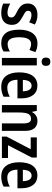

<svg xmlns="http://www.w3.org/2000/svg" viewBox="1072 -1864 803 2986"><g transform="rotate(90 1473.0 -371.5)"><path d="M367 -155Q367 -75 319 -32.5Q271 10 183 10Q139 10 103 2Q67 -6 36 -21V-130Q65 -112 103 -99.5Q141 -87 178 -87Q252 -87 252 -147Q252 -163 245 -176.5Q238 -190 217.5 -204.5Q197 -219 158 -237Q99 -267 67 -304Q35 -341 35 -404Q35 -474 83 -513.5Q131 -553 211 -553Q253 -553 289.5 -543Q326 -533 362 -513L327 -424Q299 -440 271 -450Q243 -460 213 -460Q182 -460 165 -446Q148 -432 148 -408Q148 -392 155.5 -379.5Q163 -367 183.5 -354Q204 -341 242 -321Q299 -291 333 -255Q367 -219 367 -155Z M653 10Q550 10 496 -58.5Q442 -127 442 -269Q442 -403 497.5 -478Q553 -553 658 -553Q699 -553 732 -544.5Q765 -536 791 -520L758 -428Q734 -440 710 -447Q686 -454 664 -454Q560 -454 560 -269Q560 -89 664 -89Q696 -89 724.5 -98.5Q753 -108 781 -125V-26Q729 10 653 10Z M941 -753Q1005 -753 1005 -685Q1005 -651 988 -634.5Q971 -618 941 -618Q911 -618 893.5 -634.5Q876 -651 876 -685Q876 -753 941 -753ZM998 -543V0H882V-543Z M1312 -552Q1407 -552 1458.5 -485.5Q1510 -419 1510 -308V-242H1221Q1224 -84 1343 -84Q1415 -84 1485 -123V-27Q1418 10 1331 10Q1218 10 1162 -64.5Q1106 -139 1106 -268Q1106 -406 1160 -479Q1214 -552 1312 -552ZM1314 -462Q1274 -462 1250 -429Q1226 -396 1223 -326H1400Q1400 -386 1378.5 -424Q1357 -462 1314 -462Z M1860 -553Q1935 -553 1975.5 -505Q2016 -457 2016 -360V0H1900V-332Q1900 -392 1883.5 -422.5Q1867 -453 1828 -453Q1773 -453 1751.5 -408.5Q1730 -364 1730 -268V0H1614V-543H1705L1719 -472H1726Q1746 -512 1781.5 -532.5Q1817 -553 1860 -553Z M2438 0H2105V-73L2301 -448H2117V-543H2430V-463L2239 -95H2438Z M2710 -552Q2805 -552 2856.5 -485.5Q2908 -419 2908 -308V-242H2619Q2622 -84 2741 -84Q2813 -84 2883 -123V-27Q2816 10 2729 10Q2616 10 2560 -64.5Q2504 -139 2504 -268Q2504 -406 2558 -479Q2612 -552 2710 -552ZM2712 -462Q2672 -462 2648 -429Q2624 -396 2621 -326H2798Q2798 -386 2776.5 -424Q2755 -462 2712 -462Z"/></g></svg>

Font: Noto Sans Devanagari Condensed SemiBold
Style: Regular
Weight: 600
Width: 3
Designer: Jelle Bosma - Monotype Design Team
Foundry: Monotype Imaging Inc.
Version: Version 2.004; ttfautohint (v1.8.4.7-5d5b)